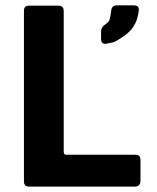

<svg xmlns="http://www.w3.org/2000/svg" viewBox="-20 -688 579 708"><path d="M68.3 -20V-648Q68.3 -667 86.3 -667H197Q214.7 -667 215 -647.3V-127.7Q215.3 -117.3 224.7 -117.3H479Q498 -118 498 -98.3V-20.7Q497.3 -1 479 0H85.7Q68.3 0 68.3 -20ZM352.7 -571Q352.7 -589.3 371 -600Q381 -607 384.2 -616Q387.3 -625 390 -648Q391.7 -668.3 411.3 -668.3H473Q492 -668.3 492 -652Q488.3 -619 477.7 -599.7Q463 -571.3 434.3 -553.3Q407 -534.3 396.3 -531.7Q378.3 -527.7 370.3 -526.3Q352.7 -526 352.7 -544Z"/></svg>

Font: Vivano Light
Style: Regular
Weight: 300
Designer: Joe Prince, Josias Burgherr
Version: Version 2.064;September 19, 2022;FontCreator 14.0.0.2877 64-